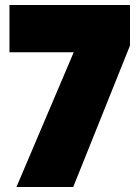

<svg xmlns="http://www.w3.org/2000/svg" viewBox="-20 -751 552 771"><path d="M502 -568 274 0H46L276 -541H18V-731H502Z"/></svg>

Font: Fz Poppins Black
Style: Regular
Weight: 900
Designer: Ninad Kale (Devanagari), Jonny Pinhorn (Latin)
Foundry: Indian Type Foundry
Version: Vit hóa bi Vntype.Com & FontZin.Com